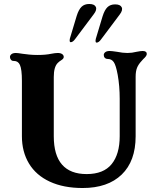

<svg xmlns="http://www.w3.org/2000/svg" viewBox="-20 -934 799 964"><path d="M90 -250V-528Q90 -586 80 -608Q71 -628 50 -628H48Q40 -628 35 -634Q30 -640 30 -648Q30 -656 37.5 -662Q45 -668 60 -668Q69 -668 93 -664Q107 -662 126.5 -660Q146 -658 169 -658Q209 -658 237 -664Q257 -668 270 -668Q284 -668 292 -662.5Q300 -657 300 -648Q300 -643 296.5 -639Q293 -635 288 -632Q278 -626 270 -618Q250 -598 250 -548V-250Q250 -155 291.5 -107.5Q333 -60 415 -60Q500 -60 540.5 -110Q581 -160 581 -250V-438Q581 -502 571 -558Q562 -607 551 -622.5Q540 -638 521 -638Q512 -638 506.5 -643.5Q501 -649 501 -658Q501 -666 508.5 -672Q516 -678 531 -678Q541 -678 567 -674Q597 -668 620 -668Q642 -668 666 -674Q686 -678 696 -678Q717 -678 717 -663Q717 -653 699 -637L691 -628Q675 -611 668 -593.5Q661 -576 661 -548V-250Q661 -125 591 -57.5Q521 10 395 10Q299 10 230 -22Q161 -54 125.5 -113Q90 -172 90 -250ZM461 -739 495 -852Q505 -884 519.5 -898Q534 -912 558 -912Q584 -912 591 -897.5Q598 -883 581 -861L488 -737Q476 -720 465 -720Q461 -720 460 -725Q459 -730 461 -739ZM331 -741 365 -854Q375 -886 389.5 -900Q404 -914 428 -914Q454 -914 461 -899.5Q468 -885 451 -863L358 -739Q346 -722 335 -722Q331 -722 330 -727Q329 -732 331 -741Z"/></svg>

Font: Raigarh
Style: Regular
Weight: 400
Designer: jaikishan Patel
Foundry: MagicType
Version: Version 1.000;FEAKit 1.0